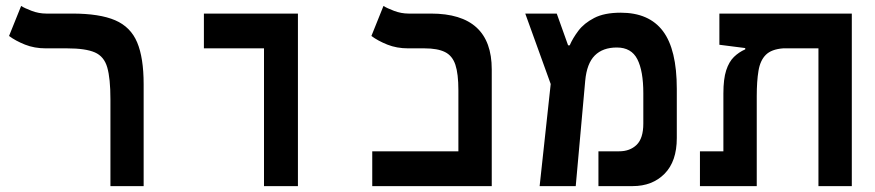

<svg xmlns="http://www.w3.org/2000/svg" viewBox="-20 -632 2970 652"><path d="M467.8 -346.2V0H355V-294.9Q355 -365.7 344.2 -403.1Q333.5 -440.4 302 -454.1Q270.5 -467.8 208 -467.8H135.7Q96.7 -467.8 64.9 -480.5Q33.2 -493.2 10.7 -509.8L51.8 -611.8Q63 -604.5 87.4 -595.2Q111.8 -585.9 137.2 -585.9H225.1Q318.4 -585.9 371.1 -563.2Q423.8 -540.5 445.8 -488Q467.8 -435.5 467.8 -346.2Z M876.5 0V-467.8H672.4V-585.9H991.7V0Z M1244.1 0V-118.2H1536.6V-325.7Q1536.6 -381.3 1526.4 -412.1Q1516.1 -442.9 1491 -455.3Q1465.8 -467.8 1421.4 -467.8H1366.2Q1327.1 -467.8 1295.4 -480.5Q1263.7 -493.2 1241.2 -509.8L1282.2 -611.8Q1293.5 -604.5 1317.9 -595.2Q1342.3 -585.9 1367.7 -585.9H1443.4Q1649.9 -585.9 1649.9 -396.5V0Z M1812.5 0 1850.1 -346.7 1763.7 -585.9H1870.6L1909.2 -478H1914.6Q1924.8 -502 1944.1 -527.6Q1963.4 -553.2 1997.8 -571Q2032.2 -588.9 2087.9 -588.9Q2184.1 -588.9 2231.2 -526.4Q2278.3 -463.9 2278.3 -330.1V-163.1Q2278.3 -84 2236.8 -42Q2195.3 0 2128.4 0H2012.2V-118.2H2082.5Q2119.1 -118.2 2141.8 -140.1Q2164.6 -162.1 2164.6 -212.4V-315.4Q2164.6 -391.1 2144.3 -430.9Q2124 -470.7 2074.7 -470.7Q2026.9 -470.7 1999.8 -443.6Q1972.7 -416.5 1967.3 -357.9L1935.1 0Z M2872.6 0H2759.3V-467.8H2639.2Q2599.6 -464.8 2580.6 -445.8Q2561.5 -426.8 2555.7 -391.6Q2549.8 -356.4 2549.8 -305.2V0H2356.9V-118.2H2436.5V-314.5Q2436.5 -363.8 2446 -393.1Q2455.6 -422.4 2472.4 -438.7Q2489.3 -455.1 2510.7 -464.4V-468.8L2422.9 -480V-585.9H2872.6Z"/></svg>

Font: Cascadia Mono PL SemiBold
Style: Regular
Weight: 600
Monospace: yes
Designer: Aaron Bell
Foundry: Saja Typeworks
Version: Version 2404.023; ttfautohint (v1.8.4)